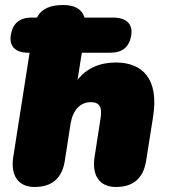

<svg xmlns="http://www.w3.org/2000/svg" viewBox="-20 -735 678 765"><path d="M118 10C187 10 227 -25 238 -93L261 -241C270 -297 300 -328 342 -328C378 -328 387 -306 381 -266L357 -111C345 -35 377 10 442 10C511 10 551 -25 562 -93L590 -270C614 -422 547 -486 441 -486C377 -486 324 -462 289 -417L306 -525H421C468 -525 496 -549 503 -595C510 -640 483 -665 430 -665H317C306 -700 276 -715 232 -715C182 -715 147 -702 127 -665H105C58 -665 30 -641 23 -595C16 -550 42 -525 92 -525H98L33 -111C21 -35 53 10 118 10Z"/></svg>

Font: SN Pro Black
Style: Italic
Weight: 900
Italic angle: -9°
Designer: Tobias Whetton
Foundry: Supernotes
Version: Version 1.001;Glyphs 3.2 (3249)